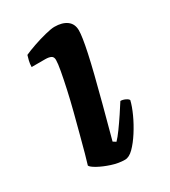

<svg xmlns="http://www.w3.org/2000/svg" viewBox="-132 -569 565 638"><g transform="rotate(-30 150.5 -250.0)"><path d="M160 0Q136 0 110 -8.5Q84 -17 65 -27.5Q46 -38 43 -45Q47 -57 54.5 -84.5Q62 -112 71.5 -148Q81 -184 91 -222.5Q101 -261 109 -297.5Q117 -334 122 -361.5Q127 -389 127 -402Q127 -414 119 -418Q111 -422 97 -422H45Q45 -434 48 -446Q51 -458 53 -464Q68 -471 92.5 -479.5Q117 -488 141 -494Q165 -500 177 -500Q207 -500 224.5 -487Q242 -474 242 -449Q242 -438 239 -418Q236 -398 229.5 -367.5Q223 -337 212.5 -295Q202 -253 187.5 -198Q173 -143 154 -73L165 -66Q175 -76 189.5 -96Q204 -116 219 -138.5Q234 -161 244 -177Q253 -177 262.5 -172.5Q272 -168 274 -163Q269 -142 256.5 -114.5Q244 -87 227 -60.5Q210 -34 193 -17Q176 0 160 0Z"/></g></svg>

Font: Texturina 12pt
Style: Bold Italic
Weight: 700
Italic angle: -11°
Designer: Guillermo Torres Carreño
Foundry: Omnibus-Type
Version: Version 1.002